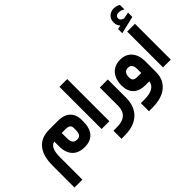

<svg xmlns="http://www.w3.org/2000/svg" viewBox="-146 -1347 2097 2097"><g transform="rotate(-45 902.5 -298.5)"><path d="M410.2 -277.8H352.1V-199.2Q352.1 -148.9 369.1 -127.9Q386.2 -106.9 422.9 -106.9Q454.6 -106.9 469.5 -127.7Q484.4 -148.4 484.4 -199.2V-219.7Q484.4 -250.5 467.8 -264.2Q451.2 -277.8 410.2 -277.8ZM151.4 -97.2V222.7V242.2H131.8H48.8H29.3V222.7L29.8 -97.2Q29.8 -245.6 93.8 -323.2Q157.7 -400.9 283.2 -400.9H417.5Q509.3 -400.9 558.6 -354.5Q607.9 -308.1 607.9 -220.2V-198.7Q607.9 -97.7 560.8 -43.9Q513.7 9.8 422.9 9.8Q328.1 9.8 278.3 -43.7Q228.5 -97.2 228.5 -198.2V-269Q188.5 -261.2 169.9 -218.5Q151.4 -175.8 151.4 -97.2Z M710.4 -651.4H791.5H811V-631.8V-20V-0.5H791.5H710.4H690.9V-20V-631.8V-651.4Z M822.8 104.5Q997.6 104.5 997.6 -54.2V-314.9V-334.5H1017.1L1102.1 -335H1121.6V-315.4V-54.2Q1121.6 78.6 1043.9 153.1Q966.3 227.5 823.7 228.5L789.1 229L769 229.5V209.5V124V104.5H788.6Z M1551.3 -189.5V-19.5Q1551.3 95.7 1471.7 161.9Q1392.1 228 1249.5 228H1213.4H1193.8V208.5V122.6V103H1213.4H1246.6Q1413.6 103 1427.7 0H1369.6Q1277.8 0 1229 -47.6Q1180.2 -95.2 1180.2 -185.1Q1180.2 -229 1192.1 -266.4Q1204.1 -303.7 1227.3 -332.3Q1250.5 -360.8 1286.9 -377Q1323.2 -393.1 1369.1 -393.1Q1454.6 -393.1 1502.9 -337.2Q1551.3 -281.2 1551.3 -189.5ZM1300.8 -187Q1300.8 -154.8 1316.2 -140.9Q1331.5 -127 1369.1 -127H1429.7V-189.9Q1429.7 -270 1367.2 -270Q1300.8 -270 1300.8 -187Z M1660.6 -555.4H1741.7H1761.2V-538.8V-18.5V-1.9H1741.7H1660.6H1641.1V-18.5V-538.8V-555.4ZM1635.3 -655.3Q1620.1 -669.9 1613.3 -688.5Q1606.4 -707 1606.4 -732.4Q1606.4 -780.8 1638.4 -809.8Q1670.4 -838.9 1719.2 -838.9Q1731.4 -838.9 1743.4 -836.4Q1755.4 -834 1766.4 -829.3Q1777.3 -824.7 1788.1 -818.4L1790.5 -816.9V-814L1791 -755.9V-747.1L1783.7 -751.5Q1773.9 -757.8 1764.4 -761.5Q1754.9 -765.1 1745.4 -767.1Q1735.8 -769 1726.1 -769Q1672.4 -769 1672.4 -726.1Q1672.4 -716.3 1676.3 -708.7Q1680.2 -701.2 1689 -694.6Q1697.8 -688 1712.4 -682.6Q1717.3 -680.7 1720.2 -680.7Q1721.2 -680.7 1723.1 -681.2Q1735.4 -683.6 1757.8 -688Q1780.3 -692.4 1788.1 -694.3L1793.9 -695.3V-689.5V-632.8V-628.9L1790 -627.9L1596.2 -581.5L1590.3 -580.1V-585.9V-641.1V-645L1594.2 -646Z"/></g></svg>

Font: Shabnam FD-WOL
Style: Bold-FD-WOL
Weight: 700
Foundry: DejaVu fonts team - Redesigned by Saber Rastikerdar - Based on Vazir font
Version: Version 5.0.0